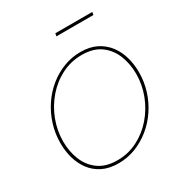

<svg xmlns="http://www.w3.org/2000/svg" viewBox="-203 -1043 1133 1196"><g transform="rotate(-30 363.0 -444.5)"><path d="M305 5Q238 5 190 -19Q142 -43 111.5 -84Q81 -125 66.5 -176.5Q52 -228 52 -284Q52 -353 72 -417Q92 -481 128.5 -535.5Q165 -590 214 -630Q263 -670 321.5 -692.5Q380 -715 443 -715Q510 -715 558 -690.5Q606 -666 637 -625Q668 -584 682.5 -532Q697 -480 697 -424Q697 -355 677 -291.5Q657 -228 620.5 -174Q584 -120 534.5 -80Q485 -40 427 -17.5Q369 5 305 5ZM308 -15Q386 -15 453.5 -49.5Q521 -84 571 -142Q621 -200 649 -273Q677 -346 677 -424Q677 -495 652.5 -557Q628 -619 576 -657Q524 -695 441 -695Q363 -695 296 -661Q229 -627 178.5 -568.5Q128 -510 100 -436.5Q72 -363 72 -285Q72 -214 96.5 -152.5Q121 -91 173 -53Q225 -15 308 -15ZM363 -874 367 -894H633L629 -874Z"/></g></svg>

Font: Raleway Thin
Style: Italic
Weight: 100
Italic angle: -12°
Designer: Matt McInerney, Pablo Impallari, Rodrigo Fuenzalida
Foundry: Matt McInerney, Pablo Impallari, Rodrigo Fuenzalida
Version: Version 4.026